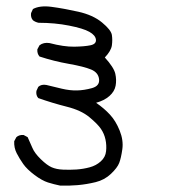

<svg xmlns="http://www.w3.org/2000/svg" viewBox="-20 -453 540 600"><path d="M168 127Q148.4 123 129.9 117.2Q111.3 111.3 87.9 93.8Q64.5 76.2 52.7 59.6Q41 43 32.2 25.9Q23.4 8.8 24.4 -11.7L31.2 -24.4Q40 -32.2 53.7 -31.2L66.4 -24.4Q74.2 -7.8 81.1 8.8Q87.9 25.4 107.4 44.4Q127 63.5 141.6 69.8Q156.2 76.2 176.8 77.1Q197.3 78.1 218.8 76.7Q240.2 75.2 260.3 69.8Q280.3 64.5 294.9 51.3Q309.6 38.1 311.5 19.5Q313.5 1 309.6 -17.1Q305.7 -35.2 295.4 -50.3Q285.2 -65.4 259.3 -86.9Q233.4 -108.4 188.5 -119.6Q143.6 -130.9 99.6 -146.5Q91.8 -155.3 93.8 -168.9L99.6 -181.6Q109.4 -190.4 125 -187.5Q148.4 -181.6 173.3 -175.8Q198.2 -169.9 220.7 -170.4Q243.2 -170.9 267.6 -177.7Q292 -184.6 289.6 -205.6Q287.1 -226.6 264.6 -235.8Q242.2 -245.1 195.3 -253.4Q148.4 -261.7 103.5 -276.4Q95.7 -285.2 96.7 -298.8L103.5 -311.5Q116.2 -321.3 134.8 -318.4Q179.7 -306.6 211.9 -307.1Q244.1 -307.6 262.7 -311.5Q281.2 -315.4 279.8 -329.1Q278.3 -342.8 259.3 -353.5Q240.2 -364.3 195.8 -373Q151.4 -381.8 100.6 -381.8Q90.8 -383.8 83 -389.6Q75.2 -398.4 77.1 -412.1L83 -424.8Q104.5 -436.5 141.1 -431.6Q177.7 -426.8 224.1 -416.5Q270.5 -406.2 298.8 -382.8Q327.1 -359.4 329.6 -343.8Q332 -328.1 329.6 -311Q327.1 -293.9 307.6 -273.4Q335.9 -242.2 340.3 -222.7Q344.7 -203.1 341.3 -185.1Q337.9 -167 321.8 -152.8Q305.7 -138.7 280.3 -131.8Q305.7 -114.3 323.7 -94.7Q341.8 -75.2 354 -44.9Q366.2 -14.6 362.3 13.2Q358.4 41 352.5 56.2Q346.7 71.3 326.7 90.3Q306.6 109.4 278.8 116.2Q251 123 223.1 125.5Q195.3 127.9 168 127Z"/></svg>

Font: JasonHandwriting1
Style: Regular
Weight: 400
Version: Version 1.48.20